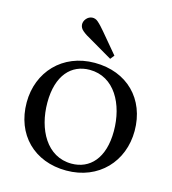

<svg xmlns="http://www.w3.org/2000/svg" viewBox="-111 -829 835 930"><g transform="rotate(15 306.5 -364.0)"><path d="M372 -568 388 -588 304 -688C291 -703 280 -716 266 -728C248 -744 223 -741 208 -723C192 -704 194 -680 213 -664C227 -652 241 -644 259 -634ZM306 10C469 10 577 -108 577 -261C577 -421 468 -530 306 -530C144 -530 36 -412 36 -260C36 -99 145 10 306 10ZM322 -29C198 -29 133 -151 133 -285C133 -423 200 -491 291 -491C415 -491 480 -369 480 -234C480 -97 413 -29 322 -29Z"/></g></svg>

Font: Hedvig Letters Serif 24pt
Style: Regular
Weight: 400
Designer: Alexander Örn & Tor Weibull
Foundry: Kanon Foundry
Version: Version 1.000